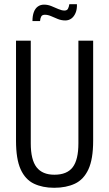

<svg xmlns="http://www.w3.org/2000/svg" viewBox="-20 -879 519 911"><path d="M237 12Q182 12 141 -7.5Q100 -27 78 -75.5Q56 -124 56 -211V-686H126V-199Q126 -121 153.5 -85.5Q181 -50 238 -50Q298 -50 325 -85.5Q352 -121 352 -199V-686H422V-211Q422 -124 399.5 -75.5Q377 -27 335.5 -7.5Q294 12 237 12ZM134 -779Q134 -804 140.5 -821.5Q147 -839 159.5 -848Q172 -857 189 -857Q207 -857 224 -850Q241 -843 257 -836Q273 -829 286 -829Q298 -829 302.5 -837.5Q307 -846 309 -859H345Q346 -835 338.5 -817.5Q331 -800 318.5 -791Q306 -782 290 -782Q271 -782 254 -789Q237 -796 222 -802.5Q207 -809 193 -809Q180 -809 175.5 -800.5Q171 -792 170 -779Z"/></svg>

Font: Archivo ExtraCondensed Light
Style: Regular
Weight: 300
Width: 2
Designer: Hector Gatti
Foundry: Omnibus-Type
Version: Version 2.001